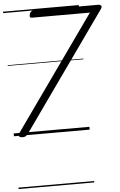

<svg xmlns="http://www.w3.org/2000/svg" viewBox="-75 -935 848 1359"><g transform="rotate(-5 349.0 -255.0)"><path d="M59 12Q39 11 35.5 2Q32 -7 43 -23L612 -825H198Q191 -825 187.5 -830Q184 -835 186 -844Q188 -859 196.5 -867Q205 -875 212 -875H680Q689 -875 695.5 -867Q702 -859 692 -844L102 -12Q92 2 82.5 7.5Q73 13 59 12ZM0 365H538V375H0ZM0 -20H538V0H0ZM0 -505H538V-500H0ZM0 -885H538V-875H0Z"/></g></svg>

Font: Playwrite DK Loopet Guides
Style: Regular
Weight: 400
Designer: Veronika Burian, José Scaglione
Foundry: TypeTogether
Version: Version 1.003